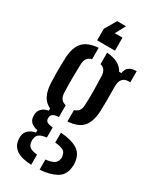

<svg xmlns="http://www.w3.org/2000/svg" viewBox="-241 -865 917 1113"><g transform="rotate(30 218.0 -309.0)"><path d="M176.5 176Q111 173 78.5 151.2Q46 129.5 41 92.5Q40 86.5 39.5 79Q39 71.5 40 64.5Q42 38 60.5 21.5Q79 5 107.5 0.5V-15.5Q51.5 -27 47.5 -69Q46.5 -77 46.8 -81.5Q47 -86 47.5 -92Q49 -112 65.8 -127.5Q82.5 -143 108 -146.5V-162Q74.5 -177.5 58.2 -208.8Q42 -240 39 -289.5Q37.5 -325 37.2 -351Q37 -377 37.5 -403Q38 -429 39 -464.5Q43.5 -534.5 75.5 -568.2Q107.5 -602 176.5 -607V-530.5Q136 -522 134 -473.5Q132.5 -429.5 132.2 -375.2Q132 -321 134 -279.5Q135.5 -254 146.5 -240.8Q157.5 -227.5 177.5 -223V-144.5Q150 -143 138.2 -134.2Q126.5 -125.5 126.5 -110.5V-105.5Q126.5 -91.5 137.2 -84Q148 -76.5 176.5 -74V-6Q147.5 -3.5 130.5 6.8Q113.5 17 111 39.5Q109.5 45 109.8 51.5Q110 58 111 63.5Q114 86 130.8 95.8Q147.5 105.5 176.5 107.5ZM233 -146.5V-223Q251.5 -228 261.8 -240.8Q272 -253.5 273.5 -278.5Q276 -321.5 275.5 -374.8Q275 -428 273 -476Q270 -522 233 -530.5V-607Q320 -601 348.5 -546H364Q369.5 -599.5 435 -600V-525.5H423Q398 -525.5 383.8 -509.8Q369.5 -494 369.5 -459V-433Q370 -391 370 -361.2Q370 -331.5 368.5 -289.5Q364 -219.5 333 -185.5Q302 -151.5 233 -146.5ZM233 176V108Q264.5 105 284.2 95Q304 85 308 62Q311.5 49.5 307 36.5Q303.5 14 283.5 5.5Q263.5 -3 233 -5.5V-71.5Q306.5 -66.5 345.2 -41.8Q384 -17 389.5 34.5Q390.5 41.5 390.8 50.2Q391 59 389.5 69Q384 125 340.8 148.5Q297.5 172 233 176ZM251 -794.5 215 -727H266.5V-640H147V-717L192 -794.5Z"/></g></svg>

Font: Big Shoulders Stencil Text SemiBold
Style: Regular
Weight: 600
Designer: Patric King
Foundry: XO Type Co
Version: Version 1.000